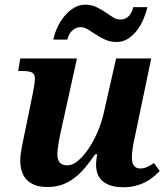

<svg xmlns="http://www.w3.org/2000/svg" viewBox="-20 -784 713 814"><path d="M387.2 -85.9Q387.2 -90.3 387.7 -96.2Q388.2 -102.1 388.9 -108.4Q389.6 -114.7 390.4 -120.4Q391.1 -126 392.1 -129.9H383.8Q361.8 -98.6 340.6 -73.2Q319.3 -47.9 295.4 -29.5Q271.5 -11.2 243.7 -1.2Q215.8 8.8 180.2 8.8Q147.9 8.8 126 -0.2Q104 -9.3 90.8 -24.4Q77.6 -39.6 71.8 -59.8Q65.9 -80.1 65.9 -102.1Q65.9 -127 71.8 -156.7Q77.6 -186.5 83 -211.9L119.1 -388.2Q123 -408.7 125.5 -425.3Q127.9 -441.9 127.9 -450.2Q127.9 -470.2 115.7 -476.6Q103.5 -482.9 75.2 -482.9H57.1L65.9 -536.1H306.2L240.2 -236.8Q237.3 -225.1 234.4 -210.4Q231.4 -195.8 229 -181.2Q226.6 -166.5 224.9 -153.3Q223.1 -140.1 223.1 -130.9Q223.1 -108.9 232.4 -95.9Q241.7 -83 266.1 -83Q288.1 -83 311.3 -102.8Q334.5 -122.6 355.7 -154.1Q377 -185.5 393.6 -224.4Q410.2 -263.2 418.9 -300.8L472.2 -536.1H621.1L553.2 -210.9Q546.9 -183.6 543 -159.9Q539.1 -136.2 539.1 -115.2Q539.1 -93.3 548.1 -81.5Q557.1 -69.8 574.2 -69.8Q589.8 -69.8 602.8 -75.7Q615.7 -81.5 632.8 -92.8L657.2 -59.1Q645 -46.4 629.9 -33.9Q614.7 -21.5 595.9 -11.7Q577.1 -2 554.2 3.9Q531.2 9.8 503.9 9.8Q470.7 9.8 448.5 2.2Q426.3 -5.4 412.6 -18.3Q398.9 -31.2 393.1 -48.6Q387.2 -65.9 387.2 -85.9ZM489.7 -701.2Q502.4 -701.2 511.7 -705.6Q521 -710 527.6 -717.3Q534.2 -724.6 538.3 -734.1Q542.5 -743.7 544.9 -753.9H605Q599.6 -730 588.6 -703.9Q577.6 -677.7 561.3 -656Q544.9 -634.3 523.2 -620.1Q501.5 -606 474.6 -606Q447.8 -606 426.3 -615.7Q404.8 -625.5 386.7 -637.5Q368.7 -649.4 352.8 -659.2Q336.9 -668.9 320.8 -668.9Q310.5 -668.9 301.3 -664.6Q292 -660.2 284.7 -652.8Q277.3 -645.5 272.5 -636Q267.6 -626.5 265.6 -616.2H206.1Q210.4 -638.7 221.9 -664.8Q233.4 -690.9 251 -712.9Q268.6 -734.9 291.3 -749.5Q314 -764.2 340.8 -764.2Q367.2 -764.2 387.9 -754.4Q408.7 -744.6 426 -732.7Q443.4 -720.7 458.7 -710.9Q474.1 -701.2 489.7 -701.2Z"/></svg>

Font: Droid Serif
Style: Bold Italic
Weight: 700
Italic angle: -12°
Designer: Monotype Design team
Foundry: Monotype Imaging Inc.
Version: Version 1.03